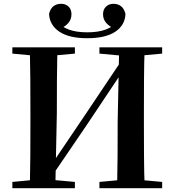

<svg xmlns="http://www.w3.org/2000/svg" viewBox="-20 -990 917 1010"><path d="M439 -789Q343 -789 292 -823.5Q241 -858 238 -917Q245 -945 261.5 -957.5Q278 -970 301 -970Q326 -970 341 -955Q356 -940 356 -915Q356 -888 339 -868.5Q322 -849 293 -838L276 -877Q305 -848 343.5 -834Q382 -820 439 -820Q496 -820 534.5 -834Q573 -848 601 -877L585 -838Q557 -849 539.5 -868.5Q522 -888 522 -915Q522 -940 537.5 -955Q553 -970 577 -970Q600 -970 616.5 -957.5Q633 -945 640 -917Q638 -858 587 -823.5Q536 -789 439 -789ZM137 0Q139 -85 139.5 -171.5Q140 -258 140 -346V-394Q140 -481 139.5 -567.5Q139 -654 137 -741H282Q280 -656 279.5 -568.5Q279 -481 279 -394L271 0ZM596 0Q598 -85 598.5 -172.5Q599 -260 599 -351L607 -741H741Q738 -656 737.5 -568.5Q737 -481 737 -394V-346Q737 -260 737.5 -173.5Q738 -87 741 0ZM45 0V-33L194 -47H221L374 -33V0ZM45 -708V-741H374V-708L221 -694H194ZM503 0V-33L655 -47H681L833 -33V0ZM503 -708V-741H833V-708L681 -694H655ZM248 -56 217 -103 236 -102 430 -389 625 -680 661 -639H641L438 -335Z"/></svg>

Font: Noto Serif TC
Style: Bold
Weight: 700
Designer: Ryoko NISHIZUKA 西塚涼子 (kana & ideographs); Frank Grießhammer (Latin, Greek & Cyrillic); Wenlong ZHANG 张文龙 (bopomofo); San
Foundry: Adobe
Version: Version 2.002-H1;hotconv 1.1.0;makeotfexe 2.6.0